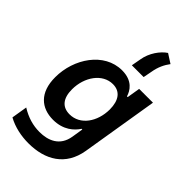

<svg xmlns="http://www.w3.org/2000/svg" viewBox="-310 -938 1247 1247"><g transform="rotate(45 313.5 -315.0)"><path d="M337.4 -620.4H445.7L457.4 -680.8C465.6 -731.2 485.4 -771.3 509.6 -803.3L447.1 -843.4C405.5 -816.4 360.4 -755.7 349.4 -686.1ZM220.2 213.1C373.6 213.1 492.5 144.2 519.2 -15.6L606.2 -545.5H479.4L464.5 -455.3H457.7C446 -494.7 412.6 -552.6 316.1 -552.6C152 -552.6 39.8 -383.5 40.1 -213.8C39.8 -72.1 117.9 -7.8 225.9 -7.8C319.6 -7.8 372.9 -57.9 398.4 -98H404.8L392.4 -19.9C376.1 80.6 298.3 110.4 219.5 110.4C159.8 110.4 103.3 94.1 46.2 58.6L28.4 167.3C86.6 199.6 155.5 213.1 220.2 213.1ZM276.3 -108.7C208.1 -108.7 172.9 -154.1 172.9 -235.1C172.9 -349.1 242.2 -447.1 337.4 -447.1C403.4 -447.1 438.9 -400.2 439.3 -316.4C438.9 -203.1 373.6 -108.7 276.3 -108.7Z"/></g></svg>

Font: TID UI Semi Bold
Style: Italic
Weight: 600
Italic angle: -9.39999°
Designer: The TID Project Authors
Foundry: Bakken & Bæck
Version: Version 1.001;hotconv 1.0.109;makeotfexe 2.5.65596